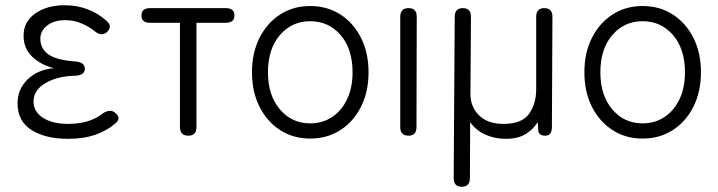

<svg xmlns="http://www.w3.org/2000/svg" viewBox="-20 -518 2743 733"><path d="M240 12Q154 12 100.5 -21.5Q47 -55 47 -124Q47 -177 85 -214.5Q123 -252 186 -258Q138 -269 104 -300.5Q70 -332 70 -382Q70 -435 114.5 -466.5Q159 -498 227 -498Q276 -498 317 -481.5Q358 -465 386 -439Q411 -418 389 -396Q369 -378 344 -397Q324 -414 294 -427.5Q264 -441 229 -441Q186 -441 160 -420.5Q134 -400 134 -371Q134 -331 166 -309.5Q198 -288 271 -283Q304 -279 304 -255Q304 -232 270 -229Q200 -228 154 -201Q108 -174 108 -131Q108 -91 144.5 -68Q181 -45 239 -45Q324 -45 374 -86Q401 -103 419 -88Q444 -68 423 -49Q392 -21 346.5 -4.5Q301 12 240 12Z M699 0Q667 0 667 -33V-431H552Q520 -431 520 -459Q520 -487 553 -487H842Q875 -487 875 -459Q875 -431 842 -431H730V-33Q730 0 699 0Z M1164 11Q1100 11 1050 -21Q1000 -53 971 -110Q942 -167 942 -242Q942 -317 971 -374Q1000 -431 1050 -463Q1100 -495 1164 -495Q1229 -495 1279 -463Q1329 -431 1358 -374Q1387 -317 1387 -242Q1387 -167 1358 -110Q1329 -53 1279 -21Q1229 11 1164 11ZM1164 -47Q1211 -47 1247.5 -71Q1284 -95 1305 -139Q1326 -183 1326 -242Q1326 -331 1280.5 -384Q1235 -437 1164 -437Q1094 -437 1048.5 -384Q1003 -331 1003 -242Q1003 -154 1048.5 -100.5Q1094 -47 1164 -47Z M1540 0Q1508 0 1508 -33V-454Q1508 -487 1540 -487Q1571 -487 1571 -454L1570 -33Q1570 0 1540 0Z M1743 195Q1712 195 1712 162L1716 -454Q1716 -487 1747 -487Q1778 -487 1778 -454L1776 -159Q1776 -110 1809 -77.5Q1842 -45 1902 -45Q1972 -45 1999.5 -83Q2027 -121 2027 -177V-454Q2027 -487 2058 -487Q2089 -487 2089 -454L2087 -33Q2087 0 2062 0Q2038 0 2035 -18L2033 -52Q2016 -24 1986.5 -6Q1957 12 1911 12Q1868 12 1832 -4.5Q1796 -21 1775 -52L1774 162Q1774 195 1743 195Z M2433 11Q2369 11 2319 -21Q2269 -53 2240 -110Q2211 -167 2211 -242Q2211 -317 2240 -374Q2269 -431 2319 -463Q2369 -495 2433 -495Q2498 -495 2548 -463Q2598 -431 2627 -374Q2656 -317 2656 -242Q2656 -167 2627 -110Q2598 -53 2548 -21Q2498 11 2433 11ZM2433 -47Q2480 -47 2516.5 -71Q2553 -95 2574 -139Q2595 -183 2595 -242Q2595 -331 2549.5 -384Q2504 -437 2433 -437Q2363 -437 2317.5 -384Q2272 -331 2272 -242Q2272 -154 2317.5 -100.5Q2363 -47 2433 -47Z"/></svg>

Font: Zen Maru Gothic
Style: Regular
Weight: 400
Designer: Yoshimichi Ohira
Foundry: Positype
Version: Version 1.002